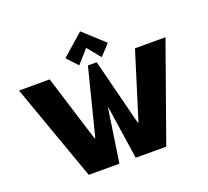

<svg xmlns="http://www.w3.org/2000/svg" viewBox="-175 -1320 1663 1537"><g transform="rotate(-20 657.0 -551.5)"><path d="M470.5 -941 555.5 -850 655 -962 747.2 -850 832.2 -941 655 -1103ZM727.2 0H987.2L1281 -825H1021L844.7 -259H838.5L695.1 -825H620.2L476.8 -259H470.5L294.3 -825H33L326.8 0H588L657.6 -463Z"/></g></svg>

Font: Blink
Style: Wide
Weight: 400
Designer: Mew Too
Foundry: Cannot Into Space Fonts
Version: Version 001.000